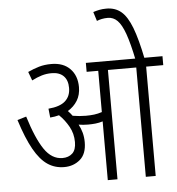

<svg xmlns="http://www.w3.org/2000/svg" viewBox="-59 -951 927 1006"><g transform="rotate(-5 404.5 -448.0)"><path d="M364 -209Q364 -147 329.5 -117.5Q295 -88 246 -88Q197 -88 158.5 -114Q120 -140 87 -198.5Q54 -257 23 -355L70 -369Q106 -252 145.5 -194Q185 -136 241 -136Q273 -136 293 -154.5Q313 -173 313 -214Q313 -258 292.5 -295Q272 -332 242 -361Q220 -355 195 -353L190 -400Q251 -405 279 -430.5Q307 -456 307 -499Q307 -540 285 -562Q263 -584 222 -584Q195 -584 170 -576.5Q145 -569 118 -555L101 -601Q131 -615 160 -623.5Q189 -632 225 -632Q288 -632 323.5 -595.5Q359 -559 359 -499Q359 -458 340.5 -428Q322 -398 290 -379Q303 -366 313 -352Q331 -349 348 -347.5Q365 -346 382 -346Q406 -346 426 -348.5Q446 -351 467 -358V-575H406V-622H809V-575H719V0H667V-575H518V0H467V-309Q448 -303 428.5 -301Q409 -299 390 -299Q364 -299 340 -303Q351 -283 357.5 -259.5Q364 -236 364 -209ZM667 -615Q649 -703 631 -753.5Q613 -804 591.5 -825.5Q570 -847 541 -847Q524 -847 509.5 -844Q495 -841 483 -836L468 -884Q483 -889 500 -892.5Q517 -896 538 -896Q584 -896 615.5 -869.5Q647 -843 670.5 -781.5Q694 -720 715 -615Z"/></g></svg>

Font: Noto Sans Condensed Light
Style: Regular
Weight: 300
Width: 3
Designer: Monotype Design Team
Foundry: Monotype Imaging Inc.
Version: Version 2.013; ttfautohint (v1.8.4.7-5d5b)